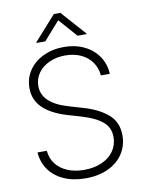

<svg xmlns="http://www.w3.org/2000/svg" viewBox="-98 -972 785 1052"><g transform="rotate(-10 294.0 -446.5)"><path d="M297.9 -670.9Q248 -670.9 208.3 -652.6Q168.5 -634.3 146.2 -602.3Q124 -570.3 124 -530.3Q124 -435.5 267.6 -393.6L343.8 -371.1Q430.7 -346.2 481 -302.7Q531.2 -259.3 531.2 -185.5Q531.2 -128.9 502 -84Q472.7 -39.1 418.7 -13.7Q364.7 11.7 293 11.7Q224.1 11.7 172.1 -11.5Q120.1 -34.7 90.3 -76.7Q60.5 -118.7 56.6 -173.8H108.4Q111.8 -131.3 136.2 -99.9Q160.6 -68.4 201.2 -51.8Q241.7 -35.2 293 -35.2Q347.7 -35.2 390.6 -54Q433.6 -72.8 457.5 -106.9Q481.4 -141.1 481.4 -185.5Q481.4 -237.8 443.8 -269.8Q406.2 -301.8 329.1 -325.2L246.1 -349.6Q161.6 -376 117.9 -419.9Q74.2 -463.9 74.2 -528.3Q74.2 -583 103.5 -626.2Q132.8 -669.4 184.1 -693.6Q235.4 -717.8 298.8 -717.8Q361.8 -717.8 411.6 -693.6Q461.4 -669.4 490.2 -626.5Q519 -583.5 521.5 -529.3H471.7Q468.3 -571.3 445.6 -603.5Q422.9 -635.7 384.8 -653.3Q346.7 -670.9 297.9 -670.9ZM293.9 -867.2 204.1 -765.6H155.3V-769.5L276.4 -905.3H312.5L433.6 -769.5V-765.6H383.8Z"/></g></svg>

Font: Pretendard Std ExtraLight
Style: Regular
Weight: 200
Designer: Base glyphs from Inter by Rasmus Andersson; Hangeul glyphs from Noto Sans CJK(Source Han Sans) by Jang Soo-young and Kan
Foundry: Kil Hyung-jin
Version: Version 1.309